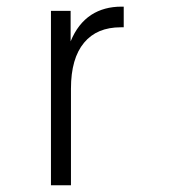

<svg xmlns="http://www.w3.org/2000/svg" viewBox="-20 -551 540 572"><path d="M131.8 1H191.4V-287.1Q191.4 -377 230.5 -423.8Q268.6 -469.7 339.8 -469.7H348.6V-531.2H341.8Q290 -531.2 252 -506.8Q211.9 -480.5 190.4 -427.7V-518.6H131.8Z"/></svg>

Font: DotumChe
Style: Regular
Weight: 400
Monospace: yes
Version: Version 2.21